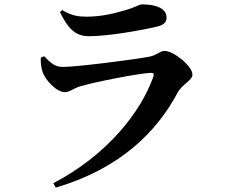

<svg xmlns="http://www.w3.org/2000/svg" viewBox="-20 -796 1040 875"><path d="M166 -533C165 -509 167 -491 174 -468C184 -437 234 -376 276 -376C298 -376 317 -395 347 -403C410 -422 613 -462 667 -464C679 -465 683 -460 679 -447C622 -285 469 -90 223 39L234 59C530 -28 696 -198 789 -373C811 -414 857 -429 857 -456C857 -495 771 -564 730 -564C708 -564 694 -543 657 -537C581 -523 328 -491 267 -491C229 -491 210 -510 181 -540ZM696 -675C728 -682 739 -696 739 -716C739 -756 695 -776 628 -776C614 -776 599 -763 549 -749C507 -737 448 -720 374 -720C340 -720 305 -724 264 -750L253 -741C289 -668 322 -631 385 -631C471 -631 616 -656 696 -675Z"/></svg>

Font: Noto Serif JP
Style: Bold
Weight: 700
Designer: Ryoko NISHIZUKA 西塚涼子 (kana & ideographs); Frank Grießhammer (Latin, Greek & Cyrillic); Wenlong ZHANG 张文龙 (bopomofo); San
Foundry: Adobe
Version: Version 2.001;hotconv 1.1.0;makeotfexe 2.6.0